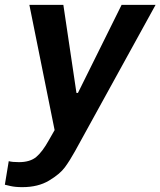

<svg xmlns="http://www.w3.org/2000/svg" viewBox="-24 -548 661 791"><path d="M68 223Q39 223 19.5 218.5Q0 214 -4 213L12 116Q27 120 54 120Q100 120 125.5 98.5Q151 77 177 30L201 -12L97 -528H237L291 -165H297L477 -528H617L285 75Q264 113 243.5 141Q223 169 178 196Q133 223 68 223Z"/></svg>

Font: Be Vietnam
Style: Bold Italic
Weight: 700
Italic angle: -9.66701°
Designer: Gabriel Lam
Foundry: TypeRant
Version: Version 3.000